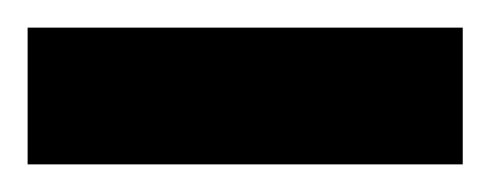

<svg xmlns="http://www.w3.org/2000/svg" viewBox="-44 -745 355 139"><path d="M-24 -626V-725H291V-626Z"/></svg>

Font: TitilliumText22L Rg
Style: Bold
Weight: 700
Designer: Campivisivi
Foundry: Campivisivi
Version: 1.000